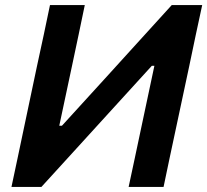

<svg xmlns="http://www.w3.org/2000/svg" viewBox="-20 -733 813 753"><path d="M25 0Q37.5 -58 48.8 -112Q60 -166 74.5 -234L125 -473.5Q140 -542 151.8 -597.5Q163.5 -653 176 -713H312.5Q300.5 -654.5 288.8 -599.2Q277 -544 262.5 -475L212.5 -240H223L389 -422Q453 -492.5 518.2 -564.2Q583.5 -636 653.5 -713H773Q760 -654 748.2 -598Q736.5 -542 722 -473L671 -234Q656.5 -166 645 -112.2Q633.5 -58.5 621.5 0H484.5Q497 -58 508.5 -112.2Q520 -166.5 534 -232.5L585.5 -475H575.5L405.5 -288.5Q328.5 -204 265.2 -134.5Q202 -65 142.5 0Z"/></svg>

Font: Commissioner SemiBold
Style: Italic
Weight: 600
Italic angle: -12°
Designer: Kostas Bartsokas
Foundry: Kostas Bartsokas
Version: Version 1.000; ttfautohint (v1.8.3)